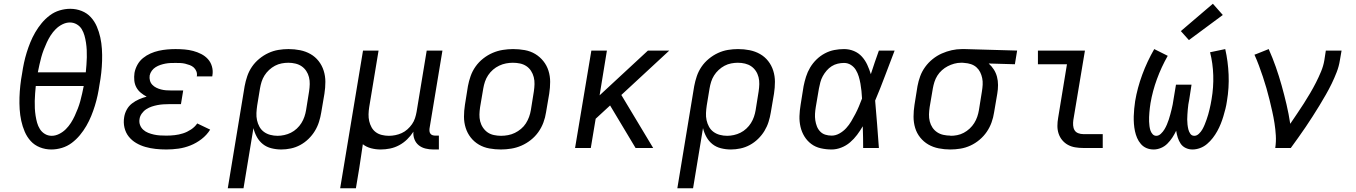

<svg xmlns="http://www.w3.org/2000/svg" viewBox="-20 -790 7240 1025"><path d="M254 8Q222 8 193 -3.5Q164 -15 144 -37Q124 -59 112 -87Q100 -115 93.5 -145Q87 -175 85 -206.5Q83 -238 84 -270Q85 -302 88.5 -334Q92 -366 98 -398Q102 -426 108 -454Q114 -482 122.5 -509.5Q131 -537 142 -564Q153 -591 168 -617Q183 -643 202.5 -666.5Q222 -690 246 -708Q270 -726 298.5 -734.5Q327 -743 355 -743Q387 -743 416 -731.5Q445 -720 465 -698Q485 -676 497 -648Q509 -620 515.5 -590Q522 -560 524 -528.5Q526 -497 525 -465Q524 -433 520.5 -401Q517 -369 511 -337Q507 -309 501 -281Q495 -253 486.5 -225.5Q478 -198 467 -171Q456 -144 441 -118Q426 -92 406.5 -68.5Q387 -45 363 -27Q339 -9 310.5 -0.5Q282 8 254 8ZM438 -404Q440 -424 441.5 -444Q443 -464 443.5 -484Q444 -504 443 -523.5Q442 -543 439 -562.5Q436 -582 431 -600Q426 -618 416.5 -634Q407 -650 390 -660Q373 -670 353 -670Q333 -670 313 -660Q293 -650 277.5 -634.5Q262 -619 250.5 -601Q239 -583 230 -563.5Q221 -544 213.5 -524.5Q206 -505 200.5 -485Q195 -465 190.5 -444.5Q186 -424 182 -404ZM256 -65Q276 -65 296 -75Q316 -85 331.5 -100.5Q347 -116 358.5 -134Q370 -152 379 -171.5Q388 -191 395.5 -210.5Q403 -230 408.5 -250Q414 -270 418.5 -290.5Q423 -311 427 -331H171Q169 -311 167.5 -291Q166 -271 165.5 -251Q165 -231 166 -211.5Q167 -192 170 -172.5Q173 -153 178 -135Q183 -117 193 -101Q203 -85 219.5 -75Q236 -65 256 -65Z M868 8Q839 8 811 5Q783 2 756.5 -5.5Q730 -13 707 -26.5Q684 -40 667.5 -60.5Q651 -81 644.5 -108.5Q638 -136 643 -165Q646 -185 656.5 -204.5Q667 -224 684.5 -237.5Q702 -251 722.5 -260Q743 -269 763 -274Q746 -283 731.5 -295Q717 -307 708 -323.5Q699 -340 697 -360Q695 -380 698 -401Q702 -423 713.5 -444Q725 -465 743.5 -480Q762 -495 783.5 -504.5Q805 -514 827.5 -519Q850 -524 872.5 -526Q895 -528 917 -528Q941 -528 965 -526Q989 -524 1011.5 -518Q1034 -512 1054.5 -501.5Q1075 -491 1090 -474.5Q1105 -458 1111.5 -435Q1118 -412 1114 -388Q1114 -386 1113.5 -384.5Q1113 -383 1113 -382H1030Q1030 -382 1030.5 -383Q1031 -384 1031 -384Q1033 -398 1028 -410Q1023 -422 1014 -430Q1005 -438 993 -442.5Q981 -447 968.5 -450Q956 -453 943 -453.5Q930 -454 917 -454Q903 -454 890 -453.5Q877 -453 863.5 -450.5Q850 -448 836.5 -443.5Q823 -439 811 -431.5Q799 -424 790.5 -412.5Q782 -401 779 -387Q777 -373 780.5 -360Q784 -347 793 -337.5Q802 -328 814 -322Q826 -316 839.5 -312.5Q853 -309 866.5 -308Q880 -307 895 -307H958L946 -234H882Q867 -234 851.5 -233Q836 -232 820.5 -229Q805 -226 790 -221Q775 -216 761 -207Q747 -198 737 -184Q727 -170 725 -155Q722 -138 727.5 -123Q733 -108 744.5 -97.5Q756 -87 771 -81Q786 -75 802 -71.5Q818 -68 834.5 -67Q851 -66 868 -66Q890 -66 912.5 -68.5Q935 -71 957 -78Q979 -85 999.5 -98.5Q1020 -112 1033 -131L1102 -98Q1084 -69 1056 -47.5Q1028 -26 996.5 -13.5Q965 -1 932.5 3.5Q900 8 868 8Z M1196 215 1286 -330Q1291 -357 1300 -383.5Q1309 -410 1325 -433.5Q1341 -457 1364 -476Q1387 -495 1413 -507Q1439 -519 1466 -523.5Q1493 -528 1520 -528Q1552 -528 1582 -522Q1612 -516 1637.5 -501.5Q1663 -487 1681 -464Q1699 -441 1708 -412.5Q1717 -384 1717 -353Q1717 -322 1712 -290L1695 -190Q1691 -165 1683 -139.5Q1675 -114 1661 -91Q1647 -68 1627 -48.5Q1607 -29 1583 -16Q1559 -3 1533 2.5Q1507 8 1482 8Q1455 8 1429 1.5Q1403 -5 1383.5 -20.5Q1364 -36 1351.5 -58.5Q1339 -81 1333 -106L1280 215ZM1462 -65Q1479 -65 1497.5 -69Q1516 -73 1533 -81.5Q1550 -90 1564.5 -103.5Q1579 -117 1589 -133Q1599 -149 1605 -166.5Q1611 -184 1614 -202L1630 -302Q1633 -322 1633.5 -341Q1634 -360 1629.5 -378Q1625 -396 1615 -411Q1605 -426 1590.5 -436Q1576 -446 1557.5 -450.5Q1539 -455 1519 -455Q1502 -455 1483.5 -451.5Q1465 -448 1448 -439Q1431 -430 1416.5 -416.5Q1402 -403 1392 -387Q1382 -371 1376.5 -353.5Q1371 -336 1368 -318L1353 -227Q1350 -207 1349 -187Q1348 -167 1352 -148.5Q1356 -130 1365 -113.5Q1374 -97 1389 -86Q1404 -75 1423 -70Q1442 -65 1462 -65Z M1796 215 1918 -520H2001L1951 -218Q1948 -199 1947.5 -180Q1947 -161 1951 -143.5Q1955 -126 1963.5 -110.5Q1972 -95 1986 -84.5Q2000 -74 2018.5 -69.5Q2037 -65 2056 -65Q2073 -65 2090.5 -68.5Q2108 -72 2124.5 -79.5Q2141 -87 2155 -99.5Q2169 -112 2179.5 -127Q2190 -142 2195.5 -159Q2201 -176 2204 -193L2258 -520H2342L2273 -104Q2272 -96 2273 -88.5Q2274 -81 2278.5 -75.5Q2283 -70 2290 -68Q2297 -66 2305 -66H2323V8H2293Q2272 8 2251.5 3Q2231 -2 2215.5 -14.5Q2200 -27 2192.5 -46.5Q2185 -66 2187 -87Q2173 -65 2153.5 -46Q2134 -27 2110.5 -14.5Q2087 -2 2062 3Q2037 8 2012 8Q1986 8 1961 1.5Q1936 -5 1917 -20Q1912 12 1907.5 44Q1903 76 1898 107L1880 215Z M2654 8Q2623 8 2592.5 2.5Q2562 -3 2536.5 -18Q2511 -33 2493 -56Q2475 -79 2466 -107.5Q2457 -136 2457 -167Q2457 -198 2462 -230L2478 -330Q2483 -357 2492.5 -384Q2502 -411 2519 -435Q2536 -459 2559.5 -477.5Q2583 -496 2609.5 -507.5Q2636 -519 2664 -523.5Q2692 -528 2719 -528Q2751 -528 2781.5 -522.5Q2812 -517 2837 -502Q2862 -487 2880.5 -464Q2899 -441 2908 -412.5Q2917 -384 2917 -353Q2917 -322 2912 -290L2895 -190Q2891 -163 2881 -136Q2871 -109 2854 -85Q2837 -61 2813.5 -42.5Q2790 -24 2763.5 -12.5Q2737 -1 2709 3.5Q2681 8 2654 8ZM2655 -65Q2673 -65 2692 -68.5Q2711 -72 2728.5 -80.5Q2746 -89 2761.5 -102Q2777 -115 2787.5 -131.5Q2798 -148 2804.5 -166Q2811 -184 2814 -202L2830 -302Q2833 -322 2833.5 -341Q2834 -360 2829.5 -378Q2825 -396 2815 -411.5Q2805 -427 2790 -437Q2775 -447 2756.5 -451Q2738 -455 2718 -455Q2700 -455 2681.5 -451.5Q2663 -448 2645 -439.5Q2627 -431 2612 -418Q2597 -405 2586 -388.5Q2575 -372 2569 -354Q2563 -336 2560 -318L2543 -218Q2540 -198 2539.5 -179Q2539 -160 2543.5 -142Q2548 -124 2558.5 -108.5Q2569 -93 2583.5 -83Q2598 -73 2617 -69Q2636 -65 2655 -65Z M3050 0 3137 -520H3220L3181 -281L3439 -520H3553L3297 -283L3467 0H3373L3237 -227L3160 -156L3134 0Z M3596 215 3686 -330Q3691 -357 3700 -383.5Q3709 -410 3725 -433.5Q3741 -457 3764 -476Q3787 -495 3813 -507Q3839 -519 3866 -523.5Q3893 -528 3920 -528Q3952 -528 3982 -522Q4012 -516 4037.5 -501.5Q4063 -487 4081 -464Q4099 -441 4108 -412.5Q4117 -384 4117 -353Q4117 -322 4112 -290L4095 -190Q4091 -165 4083 -139.5Q4075 -114 4061 -91Q4047 -68 4027 -48.5Q4007 -29 3983 -16Q3959 -3 3933 2.5Q3907 8 3882 8Q3855 8 3829 1.5Q3803 -5 3783.5 -20.5Q3764 -36 3751.5 -58.5Q3739 -81 3733 -106L3680 215ZM3862 -65Q3879 -65 3897.5 -69Q3916 -73 3933 -81.5Q3950 -90 3964.5 -103.5Q3979 -117 3989 -133Q3999 -149 4005 -166.5Q4011 -184 4014 -202L4030 -302Q4033 -322 4033.5 -341Q4034 -360 4029.5 -378Q4025 -396 4015 -411Q4005 -426 3990.5 -436Q3976 -446 3957.5 -450.5Q3939 -455 3919 -455Q3902 -455 3883.5 -451.5Q3865 -448 3848 -439Q3831 -430 3816.5 -416.5Q3802 -403 3792 -387Q3782 -371 3776.5 -353.5Q3771 -336 3768 -318L3753 -227Q3750 -207 3749 -187Q3748 -167 3752 -148.5Q3756 -130 3765 -113.5Q3774 -97 3789 -86Q3804 -75 3823 -70Q3842 -65 3862 -65Z M4420 8Q4390 8 4361.5 1.5Q4333 -5 4311 -21.5Q4289 -38 4274.5 -61.5Q4260 -85 4253.5 -113Q4247 -141 4248 -170.5Q4249 -200 4254 -230L4270 -330Q4275 -355 4283 -380.5Q4291 -406 4305 -429.5Q4319 -453 4339 -472.5Q4359 -492 4383.5 -505Q4408 -518 4434 -523Q4460 -528 4486 -528Q4514 -528 4539 -517.5Q4564 -507 4581.5 -487.5Q4599 -468 4610 -444Q4621 -420 4629 -394Q4639 -426 4650 -457.5Q4661 -489 4672 -520H4756Q4730 -453 4705 -386Q4680 -319 4652 -253Q4658 -190 4662.5 -126.5Q4667 -63 4672 0H4588Q4588 -28 4587.5 -56Q4587 -84 4586 -113V-114Q4586 -115 4586 -115Q4586 -115 4586 -116Q4572 -92 4555.5 -70Q4539 -48 4518 -30Q4497 -12 4471 -2Q4445 8 4420 8ZM4420 -66Q4441 -66 4461.5 -77.5Q4482 -89 4497.5 -106Q4513 -123 4524.5 -142.5Q4536 -162 4546.5 -182Q4557 -202 4565.5 -222.5Q4574 -243 4582 -264Q4581 -284 4579 -304Q4577 -324 4573.5 -343.5Q4570 -363 4564.5 -381.5Q4559 -400 4549 -416.5Q4539 -433 4522.5 -443.5Q4506 -454 4486 -454Q4469 -454 4452 -450Q4435 -446 4420 -436.5Q4405 -427 4393 -413Q4381 -399 4372.5 -383.5Q4364 -368 4359.5 -351Q4355 -334 4352 -318L4335 -218Q4332 -200 4331 -182.5Q4330 -165 4332.5 -148Q4335 -131 4341 -115.5Q4347 -100 4358.5 -88Q4370 -76 4386 -71Q4402 -66 4420 -66Z M5053 8Q5022 8 4991.5 2Q4961 -4 4936 -18.5Q4911 -33 4892.5 -56Q4874 -79 4865.5 -107.5Q4857 -136 4857 -167Q4857 -198 4862 -230L4878 -330Q4883 -357 4892.5 -383Q4902 -409 4919 -432.5Q4936 -456 4959 -474.5Q4982 -493 5008 -504.5Q5034 -516 5061 -522Q5088 -528 5115 -528Q5119 -528 5123 -528Q5127 -528 5131 -528L5410 -520L5398 -447L5258 -451Q5274 -437 5285.5 -419Q5297 -401 5302.5 -380Q5308 -359 5308 -336Q5308 -313 5304 -290L5287 -190Q5283 -163 5273.5 -136.5Q5264 -110 5248 -86.5Q5232 -63 5209.5 -44Q5187 -25 5161 -13Q5135 -1 5107.5 3.5Q5080 8 5053 8ZM5054 -65Q5072 -65 5090 -68.5Q5108 -72 5125 -81Q5142 -90 5156.5 -103.5Q5171 -117 5181 -133Q5191 -149 5197 -166.5Q5203 -184 5206 -202L5222 -302Q5225 -320 5226 -338Q5227 -356 5223.5 -373Q5220 -390 5212.5 -405Q5205 -420 5192.5 -431Q5180 -442 5163.5 -447.5Q5147 -453 5129 -454L5119 -455Q5117 -455 5114.5 -455Q5112 -455 5110 -455Q5092 -455 5074 -450Q5056 -445 5039.5 -436.5Q5023 -428 5008.5 -415Q4994 -402 4984 -386Q4974 -370 4968.5 -352.5Q4963 -335 4960 -318L4943 -218Q4940 -198 4939.5 -179Q4939 -160 4943.5 -142Q4948 -124 4958 -109Q4968 -94 4983 -84Q4998 -74 5016.5 -70Q5035 -66 5054 -66Q5054 -66 5054 -65.5Q5054 -65 5054 -65Z M5763 0Q5741 0 5720 -3.5Q5699 -7 5681.5 -16.5Q5664 -26 5651 -41.5Q5638 -57 5631.5 -76.5Q5625 -96 5625 -117.5Q5625 -139 5629 -161L5676 -447H5521V-520H5772L5710 -149Q5708 -135 5709 -120.5Q5710 -106 5716.5 -95Q5723 -84 5736 -79Q5749 -74 5763 -74H5867V0Z M6139 8Q6118 8 6100.5 0.5Q6083 -7 6070.5 -21.5Q6058 -36 6050.5 -53.5Q6043 -71 6039 -90Q6035 -109 6033.5 -129Q6032 -149 6032.5 -169Q6033 -189 6035 -209Q6037 -229 6040 -250Q6052 -321 6078 -391.5Q6104 -462 6142 -528L6214 -492Q6180 -432 6156.5 -368Q6133 -304 6122 -239Q6120 -226 6118.5 -214Q6117 -202 6116 -189.5Q6115 -177 6114.5 -165Q6114 -153 6114.5 -141Q6115 -129 6116.5 -117Q6118 -105 6121.5 -94Q6125 -83 6133 -74Q6141 -65 6153 -65Q6166 -65 6177.5 -76Q6189 -87 6196.5 -99.5Q6204 -112 6209.5 -125Q6215 -138 6219.5 -151.5Q6224 -165 6227.5 -178.5Q6231 -192 6234.5 -205.5Q6238 -219 6240.5 -232.5Q6243 -246 6245 -260L6258 -338H6341L6329 -260Q6326 -246 6324 -232.5Q6322 -219 6321 -205.5Q6320 -192 6319 -178.5Q6318 -165 6318 -152Q6318 -139 6319.5 -125.5Q6321 -112 6324 -99.5Q6327 -87 6334.5 -76Q6342 -65 6356 -65Q6369 -65 6380.5 -76Q6392 -87 6399 -99.5Q6406 -112 6411.5 -125.5Q6417 -139 6421.5 -152Q6426 -165 6430 -178.5Q6434 -192 6437 -205.5Q6440 -219 6443 -232.5Q6446 -246 6448 -260Q6459 -324 6457 -388Q6455 -452 6440 -511L6521 -528Q6536 -462 6539 -391.5Q6542 -321 6530 -250Q6527 -229 6522 -209Q6517 -189 6511 -169Q6505 -149 6497 -129Q6489 -109 6478.5 -90Q6468 -71 6454.5 -53.5Q6441 -36 6424 -21.5Q6407 -7 6386.5 0.5Q6366 8 6346 8Q6327 8 6310 0Q6293 -8 6283 -23Q6273 -38 6267.5 -55.5Q6262 -73 6259 -92Q6250 -73 6238.5 -55.5Q6227 -38 6212 -23Q6197 -8 6177.5 0Q6158 8 6139 8ZM6327 -576 6284 -624 6455 -770 6508 -710Z M6788 0Q6793 -34 6791 -67Q6789 -100 6784 -132Q6779 -164 6772 -195Q6765 -226 6757.5 -257Q6750 -288 6741 -319Q6732 -350 6722 -380Q6712 -410 6701 -439.5Q6690 -469 6677 -498L6688 -502L6753 -528Q6774 -481 6791 -432.5Q6808 -384 6822 -334Q6836 -284 6848 -233Q6860 -182 6868 -129Q6886 -156 6904.5 -183Q6923 -210 6940.5 -237.5Q6958 -265 6974.5 -293Q6991 -321 7005.5 -349.5Q7020 -378 7032.5 -408Q7045 -438 7050 -468L7058 -520H7142L7133 -468Q7128 -436 7116 -405Q7104 -374 7089.5 -344Q7075 -314 7058 -284.5Q7041 -255 7023.5 -226Q7006 -197 6987.5 -168.5Q6969 -140 6950 -111.5Q6931 -83 6911 -55.5Q6891 -28 6871 0Z"/></svg>

Font: Iosevka SS04 Extended
Style: Italic
Weight: 400
Width: 7
Italic angle: -9°
Monospace: yes
Designer: Belleve Invis
Foundry: Belleve Invis
Version: Version 19.0.0; ttfautohint (v1.8.4)